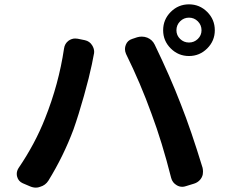

<svg xmlns="http://www.w3.org/2000/svg" viewBox="-20 -859 1072 889"><path d="M796.9 -718.8Q796.9 -695.3 814 -678.7Q831.1 -662.1 855 -662.1Q878.9 -662.1 896 -678.7Q913.1 -695.3 913.1 -718.8Q913.1 -743.2 896 -760.3Q878.9 -777.3 855 -777.3Q831.1 -777.3 814 -760.3Q796.9 -743.2 796.9 -718.8ZM735.4 -718.8Q735.4 -768.6 770.5 -803.7Q805.7 -838.9 855 -838.9Q904.3 -838.9 939.5 -803.7Q974.6 -768.6 974.6 -718.8Q974.6 -669.9 939.5 -634.8Q904.3 -599.6 855 -599.6Q805.7 -599.6 770.5 -634.8Q735.4 -669.9 735.4 -718.8ZM188.5 -310.5Q252 -469.7 276.4 -633.8Q279.3 -657.2 297.9 -670.9Q312.5 -680.7 328.1 -680.7Q334 -680.7 339.8 -679.7L373 -672.9Q395.5 -668 407.2 -648.4Q416 -633.8 416 -619.1Q416 -612.3 414.1 -605.5Q408.2 -578.1 405.3 -560.5Q393.6 -503.9 368.7 -415Q343.8 -326.2 320.3 -259.8Q274.4 -136.7 204.1 -22.5Q190.4 -1 166 5.9Q156.2 9.8 146.5 9.8Q132.8 9.8 119.1 3.9L85 -10.7Q65.4 -19.5 59.6 -40Q57.6 -46.9 57.6 -53.7Q57.6 -67.4 65.4 -80.1Q142.6 -193.4 188.5 -310.5ZM681.6 -332Q630.9 -472.7 563.5 -609.4Q558.6 -621.1 558.6 -631.8Q558.6 -641.6 562.5 -651.4Q570.3 -671.9 591.8 -678.7L615.2 -686.5Q626 -689.5 636.7 -689.5Q649.4 -689.5 662.1 -684.6Q685.5 -674.8 696.3 -652.3Q768.6 -502.9 817.4 -376Q864.3 -257.8 918 -82Q919.9 -73.2 919.9 -64.5Q919.9 -58.6 918.9 -51.8Q916 -37.1 905.3 -25.4Q894.5 -13.7 878.9 -8.8L840.8 2.9Q832 5.9 824.2 5.9Q810.5 5.9 798.8 -1Q778.3 -12.7 772.5 -35.2Q730.5 -201.2 681.6 -332Z"/></svg>

Font: Gen Jyuu Gothic P Bold
Style: Bold
Weight: 700
Designer: [Source Han Sans]
Ryoko NISHIZUKA  (kana & ideographs); Paul D. Hunt (Latin, Greek & Cyrillic); Wenlong ZHANG  (bopomofo
Version: Version 1.002.20150607